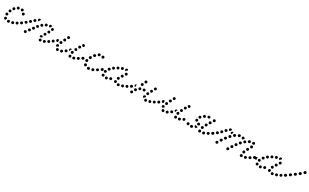

<svg xmlns="http://www.w3.org/2000/svg" viewBox="235 -1597 4739 2945"><g transform="rotate(30 2604.0 -124.5)"><path d="M109 18Q115 11 114 1Q114 -3 112 -7Q110 -11 107 -14Q103 -17 99 -19Q95 -20 90 -20Q81 -19 75 -12Q68 -5 69 4Q69 9 71 13Q73 17 77 20Q80 23 84 24Q88 26 93 25Q103 25 109 18ZM174 6Q177 3 179 -1Q181 -5 181 -10Q181 -14 180 -19Q177 -27 169 -31Q160 -36 151 -32Q147 -31 143 -28Q140 -25 138 -21Q136 -17 136 -12Q136 -8 137 -4Q140 5 148 9Q157 13 166 10Q170 9 174 6ZM35 6Q31 7 26 7Q22 6 18 4Q14 2 11 -2Q8 -6 7 -10Q6 -14 7 -19Q7 -23 9 -27Q12 -31 15 -34Q22 -40 32 -38Q41 -37 47 -30Q49 -27 50 -24Q51 -21 52 -18Q50 -15 49 -11Q47 -6 47 -2Q46 -1 45 0Q44 1 43 2Q40 5 35 6ZM238 -26Q241 -29 242 -34Q244 -38 243 -43Q242 -47 240 -51Q236 -59 227 -61Q218 -64 210 -59H209Q205 -57 203 -53Q200 -50 199 -45Q197 -41 198 -37Q199 -32 201 -28Q205 -20 214 -18Q223 -15 231 -20H232Q236 -22 238 -26ZM297 -65Q299 -69 300 -73Q301 -78 300 -82Q299 -86 296 -90Q291 -98 282 -99Q273 -101 265 -95Q261 -93 259 -89Q256 -85 255 -81Q255 -76 256 -72Q257 -67 259 -64Q265 -56 274 -55Q283 -53 291 -58V-59Q295 -61 297 -65ZM-2 -67Q-8 -74 -7 -83V-84Q-6 -88 -4 -92Q-2 -96 1 -99Q5 -102 9 -103Q14 -104 18 -104Q27 -103 33 -96Q39 -89 38 -79Q38 -74 36 -71Q33 -67 30 -64Q29 -63 28 -62Q27 -62 26 -61Q21 -61 16 -59Q15 -59 14 -59Q14 -59 14 -59Q14 -59 14 -59Q4 -60 -2 -67ZM12 -139Q16 -130 24 -126Q28 -125 33 -125Q37 -124 42 -126Q46 -128 49 -131Q52 -134 54 -138V-139Q58 -147 54 -156Q51 -165 42 -168Q38 -170 33 -170Q29 -170 25 -168Q21 -167 17 -163Q14 -160 13 -156H12Q9 -147 12 -139ZM46 -212Q45 -208 45 -203Q46 -199 48 -195Q50 -191 53 -188Q61 -182 70 -183Q79 -184 85 -192Q91 -199 90 -209Q89 -218 82 -224Q75 -230 65 -229Q56 -228 50 -220Q47 -217 46 -212ZM249 -224Q242 -230 232 -230Q231 -230 229 -230Q228 -229 226 -229Q225 -228 225 -227Q219 -219 212 -215Q211 -213 211 -211Q210 -209 210 -207Q211 -198 217 -191Q224 -184 233 -184Q242 -184 249 -191Q255 -198 255 -207Q255 -207 255 -208Q255 -217 249 -224ZM98 -248Q98 -252 100 -256Q102 -260 105 -264Q108 -267 112 -268L113 -269Q121 -272 130 -268Q139 -265 142 -256Q146 -248 142 -239Q138 -230 130 -227H129Q123 -224 116 -225Q110 -227 105 -232Q103 -234 102 -236Q101 -237 101 -238Q100 -238 100 -239Q98 -243 98 -248ZM177 -273Q185 -277 194 -275Q203 -273 208 -265Q212 -257 210 -248Q208 -239 200 -234Q192 -229 183 -231L182 -232Q178 -233 174 -235Q171 -238 169 -242Q168 -243 167 -245Q167 -246 166 -247Q166 -248 166 -248Q166 -252 166 -256Q166 -257 166 -257Q166 -258 166 -259Q169 -268 177 -273Z M416 16Q417 12 417 7Q416 3 414 -1Q412 -5 408 -8Q401 -14 392 -13Q382 -12 377 -4H376Q374 -1 372 4Q371 8 372 12Q372 17 374 21Q376 25 380 28Q383 30 388 32Q392 33 396 32Q401 32 405 30Q409 28 412 24Q414 20 416 16ZM676 20Q674 24 670 27Q667 29 662 30Q658 31 654 31H653Q644 29 639 22Q633 14 635 5Q635 1 638 -3Q640 -7 644 -10Q647 -12 651 -13Q656 -15 660 -14H661Q666 -13 671 -9Q676 -5 678 0Q679 4 680 8Q680 9 680 10Q679 11 679 12Q679 16 676 20ZM739 11Q742 8 744 4Q746 -1 746 -5Q745 -10 744 -14Q740 -22 731 -26Q723 -29 714 -26V-25Q710 -24 707 -21Q704 -17 702 -13Q700 -9 700 -5Q700 0 702 4Q706 13 714 16Q723 20 732 16Q736 14 739 11ZM801 -25Q804 -29 804 -33Q805 -38 805 -42Q804 -46 801 -50Q799 -54 795 -56Q791 -59 787 -60Q783 -61 778 -60Q774 -59 770 -57V-56Q762 -51 760 -42Q758 -33 763 -25Q769 -18 778 -16Q787 -14 795 -19Q799 -21 801 -25ZM459 -46Q458 -55 450 -61Q443 -67 434 -66Q424 -65 419 -57Q416 -54 415 -49Q413 -45 414 -41Q414 -36 417 -32Q419 -28 422 -26Q426 -23 430 -22Q435 -20 439 -21Q443 -21 447 -24Q451 -26 454 -29V-30Q460 -37 459 -46ZM623 -56H624Q628 -64 636 -67Q645 -70 654 -66Q662 -62 665 -54Q668 -45 664 -36Q664 -36 664 -36Q664 -36 664 -36Q664 -36 664 -36Q655 -37 647 -35Q638 -33 630 -28Q624 -33 622 -40Q620 -48 623 -56ZM857 -65Q859 -69 860 -73Q861 -78 860 -82Q859 -86 856 -90Q851 -98 842 -99Q833 -101 825 -95Q821 -93 819 -89Q816 -85 816 -81Q815 -76 816 -72Q817 -67 819 -64Q825 -56 834 -55Q843 -53 851 -58V-59Q855 -61 857 -65ZM298 -65Q300 -69 301 -73Q302 -78 301 -82Q300 -87 297 -90Q295 -94 291 -96Q287 -99 283 -100Q278 -100 274 -99Q270 -99 266 -96L265 -95Q258 -90 256 -81Q254 -72 260 -64Q262 -60 266 -58Q270 -56 274 -55Q278 -54 283 -55Q287 -56 291 -59H292Q295 -62 298 -65ZM500 -101Q499 -110 491 -116Q487 -118 483 -119Q479 -120 474 -120Q470 -119 466 -117Q462 -114 460 -111H459Q454 -103 455 -94Q457 -85 464 -79Q468 -77 472 -75Q477 -74 481 -75Q485 -76 489 -78Q493 -80 496 -84Q501 -92 500 -101ZM655 -100Q657 -91 665 -86Q669 -84 673 -83Q678 -83 682 -84Q686 -85 690 -88Q694 -90 696 -94Q701 -102 698 -111Q696 -120 688 -125Q684 -127 680 -128Q675 -129 671 -127Q666 -126 663 -124Q659 -121 657 -117Q652 -109 655 -100ZM356 -117Q357 -127 351 -134Q348 -137 344 -139Q340 -142 336 -142Q331 -142 327 -141Q323 -140 319 -137V-136Q311 -130 311 -121Q310 -112 316 -105Q322 -98 331 -97Q340 -96 347 -102H348Q355 -108 356 -117ZM540 -146Q541 -150 540 -154Q540 -159 538 -163Q536 -167 532 -170Q525 -175 516 -175Q507 -174 501 -166H500Q495 -159 495 -150Q496 -141 504 -135Q507 -132 511 -130Q516 -129 520 -130Q525 -130 528 -132Q532 -134 535 -138Q538 -141 540 -146ZM409 -164Q409 -173 403 -180Q397 -187 387 -187Q378 -188 371 -182L370 -181Q367 -178 365 -174Q363 -170 363 -166Q363 -161 364 -157Q366 -153 369 -149Q375 -142 384 -142Q393 -141 400 -147L401 -148Q408 -154 409 -164ZM688 -167Q688 -163 689 -158Q690 -154 693 -150Q696 -147 700 -145Q708 -140 717 -143Q726 -145 730 -153Q733 -157 733 -162Q734 -166 732 -171Q731 -175 728 -178Q726 -182 722 -184Q714 -189 705 -186Q696 -184 691 -176V-175Q689 -171 688 -167ZM588 -199Q589 -208 583 -215Q577 -222 567 -223Q558 -224 551 -218Q544 -212 543 -203Q542 -193 548 -186Q554 -179 563 -178Q573 -177 580 -183Q587 -189 588 -199ZM461 -209Q461 -218 455 -225Q449 -232 440 -233Q431 -234 424 -228L423 -227Q416 -221 415 -212Q414 -203 420 -195Q426 -188 436 -188Q445 -187 452 -193H453Q460 -199 461 -209ZM717 -228Q717 -237 725 -243Q732 -249 741 -248Q750 -248 756 -240Q762 -233 761 -224Q760 -214 753 -208Q746 -203 737 -203Q735 -204 734 -204Q732 -204 730 -205Q730 -205 729 -206Q722 -209 719 -215Q716 -221 717 -228ZM632 -217Q628 -215 623 -215Q619 -214 614 -216Q610 -218 607 -221Q604 -224 602 -228Q598 -236 601 -245Q605 -254 613 -258Q617 -259 622 -260Q626 -260 631 -258Q635 -257 638 -254Q641 -250 643 -246Q643 -246 644 -245Q644 -245 644 -244Q644 -243 645 -241Q646 -234 643 -227Q639 -220 632 -217ZM471 -249Q471 -254 472 -258Q474 -262 477 -265Q480 -269 484 -271H485Q489 -273 493 -273Q498 -273 502 -272Q506 -270 509 -267Q513 -265 515 -260Q512 -258 509 -256Q502 -250 499 -241Q496 -235 495 -228Q488 -227 482 -231Q476 -234 473 -241Q471 -245 471 -249ZM690 -232Q681 -231 673 -237Q666 -243 665 -252Q665 -262 671 -269Q677 -276 686 -277Q694 -277 701 -273Q708 -268 710 -260Q703 -255 699 -247Q696 -240 694 -233Q693 -232 692 -232Q691 -232 690 -232Z M971 22Q963 27 954 25L952 24Q948 23 945 21Q941 18 939 14Q936 10 936 6Q935 2 936 -3Q938 -12 946 -17Q954 -22 963 -19H964Q969 -18 972 -15Q976 -13 978 -9Q979 -8 979 -7Q980 -5 980 -4Q981 -1 981 2Q981 4 981 5Q981 7 981 8Q979 17 971 22ZM1174 17Q1165 16 1159 9Q1158 8 1157 6Q1155 3 1154 -2Q1153 -6 1154 -10Q1154 -15 1157 -19Q1159 -22 1163 -25Q1170 -30 1180 -29Q1189 -27 1194 -20Q1195 -19 1195 -18Q1196 -17 1196 -16Q1196 -13 1196 -9Q1196 -3 1198 2Q1196 5 1195 8Q1193 10 1191 12Q1183 18 1174 17ZM1043 6Q1046 3 1047 -2Q1049 -6 1049 -10Q1048 -15 1046 -19Q1042 -27 1033 -30Q1024 -33 1016 -29L1015 -28Q1011 -26 1008 -23Q1005 -20 1004 -15Q1002 -11 1003 -7Q1003 -2 1005 2Q1009 10 1018 13Q1027 16 1035 12L1036 11Q1040 9 1043 6ZM1258 6Q1261 3 1263 -1Q1264 -5 1264 -10Q1265 -14 1263 -18Q1259 -27 1251 -31Q1242 -34 1234 -31L1232 -30Q1228 -29 1225 -25Q1222 -22 1220 -18Q1218 -14 1218 -10Q1218 -5 1220 -1Q1224 8 1232 11Q1241 15 1249 11H1250Q1255 9 1258 6ZM1322 -26Q1325 -29 1326 -34Q1328 -38 1327 -42Q1327 -47 1325 -51Q1320 -59 1311 -62Q1302 -64 1294 -60L1293 -59Q1289 -57 1286 -54Q1284 -50 1282 -46Q1281 -42 1282 -37Q1282 -33 1284 -29Q1289 -21 1298 -18Q1306 -15 1315 -20H1316Q1320 -22 1322 -26ZM1104 -36Q1106 -40 1107 -44Q1107 -49 1106 -53Q1105 -57 1102 -61Q1099 -65 1095 -67Q1091 -69 1087 -69Q1083 -70 1078 -69Q1074 -68 1070 -65L1069 -64Q1066 -61 1064 -57Q1062 -53 1061 -49Q1061 -45 1062 -40Q1063 -36 1066 -32Q1071 -25 1081 -24Q1090 -23 1097 -29H1098Q1102 -32 1104 -36ZM908 -46Q907 -51 908 -55V-56Q909 -60 911 -64Q914 -68 917 -70Q921 -73 926 -74Q930 -75 934 -74Q939 -73 942 -71Q946 -68 949 -64Q951 -61 952 -56Q953 -52 952 -48V-46Q952 -45 951 -44Q951 -43 951 -42Q942 -41 934 -36Q929 -33 925 -29Q921 -30 917 -32Q914 -34 911 -38Q909 -42 908 -46ZM1163 -56Q1160 -59 1158 -63Q1156 -67 1155 -71Q1155 -75 1156 -80V-81Q1159 -90 1167 -94Q1176 -99 1185 -96Q1189 -95 1192 -92Q1196 -89 1198 -85Q1200 -81 1200 -77Q1201 -72 1200 -68L1199 -67Q1197 -61 1193 -56Q1188 -52 1182 -51Q1177 -52 1172 -51Q1172 -51 1172 -51Q1171 -52 1171 -52Q1167 -53 1163 -56ZM1383 -64Q1386 -68 1386 -73Q1387 -77 1386 -81Q1385 -86 1383 -89Q1377 -97 1368 -99Q1359 -100 1351 -95V-94Q1343 -89 1341 -80Q1340 -71 1345 -63Q1350 -55 1359 -54Q1369 -52 1376 -57L1377 -58Q1381 -61 1383 -64ZM857 -65Q859 -69 860 -74Q861 -78 860 -82Q859 -87 856 -90Q851 -98 842 -100Q833 -101 825 -96H824Q821 -93 818 -89Q816 -85 815 -81Q814 -77 815 -72Q816 -68 818 -64Q824 -57 833 -55Q842 -53 850 -58L851 -59Q854 -62 857 -65ZM1143 -102Q1146 -107 1151 -110Q1148 -113 1145 -114Q1141 -115 1137 -116Q1133 -116 1129 -114Q1124 -112 1121 -109H1120Q1114 -102 1113 -93Q1113 -83 1120 -77Q1122 -74 1126 -72Q1129 -70 1133 -70Q1132 -78 1135 -86V-87Q1137 -96 1143 -102ZM929 -117Q929 -113 931 -108Q933 -104 936 -101Q939 -98 943 -96Q947 -94 952 -94Q956 -94 960 -96Q964 -98 968 -101Q971 -104 972 -108L973 -109Q977 -118 973 -126Q970 -135 961 -139Q952 -142 944 -139Q935 -135 932 -127L931 -126Q929 -122 929 -117ZM908 -102 907 -101Q904 -99 899 -97Q895 -96 891 -96Q886 -97 882 -99Q878 -101 875 -105Q873 -108 871 -112Q870 -117 870 -121Q871 -126 873 -130Q875 -133 879 -136V-137Q886 -143 895 -142Q904 -141 910 -135V-134Q907 -127 907 -118Q907 -110 909 -103Q909 -103 908 -103Q908 -102 908 -102ZM1182 -130Q1185 -122 1194 -118Q1202 -114 1211 -117Q1220 -120 1224 -128V-130Q1228 -138 1225 -147Q1222 -155 1213 -159Q1209 -161 1205 -162Q1200 -162 1196 -160Q1192 -159 1189 -156Q1185 -153 1183 -149V-148Q1179 -139 1182 -130ZM960 -173Q963 -164 971 -160Q980 -156 989 -158Q997 -161 1002 -169V-170Q1007 -179 1004 -188Q1001 -197 993 -201Q984 -205 976 -202Q967 -199 962 -191V-190Q957 -182 960 -173ZM1214 -204Q1213 -199 1214 -195Q1215 -191 1217 -187Q1220 -183 1224 -181Q1231 -176 1240 -178Q1250 -180 1255 -188V-189Q1258 -192 1258 -197Q1259 -201 1258 -206Q1257 -210 1255 -214Q1252 -217 1249 -220Q1241 -225 1232 -223Q1222 -221 1217 -213V-212Q1214 -208 1214 -204ZM994 -235Q996 -226 1004 -222Q1012 -217 1021 -219Q1030 -222 1035 -230V-231Q1040 -239 1038 -248Q1035 -257 1027 -261Q1023 -264 1019 -264Q1015 -265 1010 -264Q1006 -263 1002 -260Q999 -257 997 -253L996 -252Q991 -244 994 -235ZM1255 -263 1256 -264Q1261 -271 1271 -273Q1280 -274 1287 -269Q1291 -266 1293 -262Q1296 -259 1296 -254Q1297 -250 1296 -245Q1295 -241 1293 -237L1292 -236Q1289 -232 1283 -229Q1278 -227 1273 -227Q1268 -234 1261 -239Q1257 -241 1252 -243Q1251 -248 1251 -253Q1252 -258 1255 -263Z M1531 31Q1538 25 1539 16Q1539 11 1538 7Q1536 3 1533 0Q1530 -4 1526 -6Q1522 -8 1518 -8Q1517 -8 1516 -8Q1512 -8 1507 -7Q1503 -5 1500 -3Q1496 0 1494 4Q1492 8 1492 13Q1491 22 1497 29Q1503 36 1512 37Q1514 37 1515 37Q1524 38 1531 31ZM1606 6Q1610 -3 1606 -11Q1604 -15 1601 -18Q1598 -21 1593 -23Q1589 -25 1585 -24Q1580 -24 1576 -23L1574 -22Q1566 -18 1562 -9Q1559 -1 1563 8Q1565 12 1568 15Q1571 18 1575 20Q1579 21 1584 21Q1588 21 1593 19H1594Q1603 15 1606 6ZM1451 14Q1460 13 1467 6Q1470 3 1471 -1Q1473 -6 1472 -10Q1472 -15 1470 -19Q1468 -23 1465 -26Q1465 -26 1464 -26Q1461 -30 1457 -31Q1453 -33 1448 -33Q1444 -33 1439 -31Q1435 -29 1432 -26Q1429 -23 1427 -19Q1426 -15 1426 -10Q1426 -6 1428 -1Q1429 3 1433 6Q1434 7 1435 8Q1442 14 1451 14ZM1666 -23Q1669 -26 1670 -31Q1671 -35 1670 -40Q1670 -44 1667 -48Q1665 -52 1661 -54Q1658 -57 1654 -58Q1649 -59 1645 -58Q1640 -58 1636 -55L1635 -54Q1631 -52 1628 -48Q1626 -45 1625 -40Q1624 -36 1624 -31Q1625 -27 1627 -23Q1632 -15 1641 -13Q1650 -11 1658 -16L1660 -17Q1664 -19 1666 -23ZM1730 -72Q1732 -81 1726 -88Q1721 -96 1712 -98Q1703 -99 1695 -94L1693 -93Q1686 -88 1684 -78Q1683 -69 1688 -62Q1693 -54 1702 -52Q1712 -51 1719 -56L1721 -57Q1729 -63 1730 -72ZM1423 -56Q1419 -58 1416 -62Q1413 -65 1412 -70Q1411 -74 1411 -78V-80Q1413 -90 1420 -96Q1427 -101 1436 -100Q1446 -99 1451 -92Q1457 -84 1456 -75V-73Q1455 -67 1451 -62Q1448 -57 1442 -55Q1438 -54 1435 -53Q1434 -53 1433 -53Q1432 -53 1431 -53Q1427 -54 1423 -56ZM1384 -65Q1387 -69 1388 -74Q1389 -78 1388 -82Q1387 -87 1385 -90Q1379 -98 1370 -100Q1361 -102 1353 -97L1352 -96Q1348 -93 1345 -90Q1343 -86 1342 -82Q1341 -77 1342 -73Q1343 -68 1345 -65Q1350 -57 1359 -55Q1369 -53 1376 -58L1378 -59Q1382 -62 1384 -65ZM1435 -146Q1435 -142 1436 -137Q1437 -133 1439 -129Q1442 -126 1446 -123Q1450 -121 1454 -120Q1458 -120 1463 -121Q1467 -122 1471 -124Q1474 -127 1477 -131L1478 -133Q1480 -137 1481 -141Q1481 -145 1480 -150Q1479 -154 1477 -158Q1474 -161 1470 -164Q1462 -168 1453 -166Q1444 -164 1439 -156L1438 -154Q1436 -151 1435 -146ZM1476 -199Q1477 -190 1484 -184Q1491 -178 1501 -179Q1510 -179 1516 -186L1517 -188Q1523 -195 1523 -204Q1522 -214 1515 -220Q1511 -223 1507 -224Q1503 -225 1498 -225Q1494 -225 1490 -223Q1486 -221 1483 -217L1482 -216Q1476 -209 1476 -199ZM1600 -241Q1600 -241 1600 -241Q1601 -237 1604 -233Q1606 -230 1610 -227Q1611 -227 1611 -227Q1619 -221 1628 -223Q1637 -225 1642 -233Q1647 -241 1645 -250Q1643 -259 1636 -264Q1634 -265 1633 -266Q1625 -271 1616 -268Q1607 -266 1602 -258Q1602 -257 1601 -255Q1600 -254 1600 -252Q1600 -252 1600 -251Q1600 -246 1600 -242Q1600 -242 1600 -241ZM1536 -262Q1533 -258 1532 -254Q1530 -250 1531 -245Q1531 -241 1533 -237Q1537 -229 1546 -226Q1555 -223 1563 -227Q1564 -227 1565 -228Q1573 -232 1576 -240Q1579 -249 1575 -258Q1573 -262 1570 -265Q1567 -268 1563 -269Q1558 -271 1554 -270Q1549 -270 1545 -268Q1544 -268 1543 -267Q1539 -265 1536 -262Z M1839 24Q1843 22 1846 18Q1848 14 1849 10Q1850 6 1849 1Q1848 -8 1840 -13Q1832 -19 1823 -17Q1818 -16 1814 -14Q1811 -11 1808 -8Q1806 -4 1805 1Q1804 5 1804 9Q1805 14 1808 17Q1810 21 1814 24Q1817 26 1822 27Q1826 28 1831 27Q1836 27 1839 24ZM2048 24Q2052 22 2055 18Q2057 15 2059 10Q2060 6 2060 2Q2059 -8 2051 -14Q2044 -19 2035 -18H2034Q2030 -18 2026 -16Q2022 -14 2019 -10Q2016 -7 2015 -2Q2014 2 2014 6Q2015 16 2022 21Q2030 27 2039 26Q2044 26 2048 24ZM1768 14Q1764 15 1759 15Q1755 14 1751 12Q1747 9 1745 6Q1744 5 1744 5Q1739 -3 1741 -12Q1742 -21 1750 -27Q1754 -29 1758 -30Q1762 -31 1767 -30Q1771 -29 1775 -27Q1779 -24 1781 -21Q1781 -21 1781 -21Q1783 -19 1784 -16Q1785 -14 1785 -12Q1783 -8 1782 -4Q1782 1 1782 5Q1780 7 1779 8Q1778 10 1776 11Q1772 13 1768 14ZM2124 -4Q2128 -12 2124 -21Q2121 -30 2113 -34Q2104 -38 2096 -34H2095Q2086 -31 2082 -22Q2079 -14 2082 -5Q2083 -1 2086 2Q2089 6 2094 7Q2098 9 2102 9Q2107 10 2111 8Q2120 5 2124 -4ZM1969 5Q1960 2 1956 -6Q1956 -7 1955 -7Q1951 -16 1954 -24Q1957 -33 1966 -37Q1970 -39 1974 -40Q1978 -40 1983 -39Q1987 -37 1990 -34Q1994 -31 1996 -27Q1996 -27 1996 -27Q1997 -25 1997 -23Q1998 -21 1998 -19Q1995 -14 1993 -8Q1992 -5 1992 -1Q1991 0 1989 1Q1988 2 1986 3Q1978 8 1969 5ZM1909 -6Q1911 -10 1912 -14Q1913 -19 1913 -23Q1912 -27 1910 -31Q1905 -39 1896 -42Q1887 -44 1879 -39Q1875 -37 1872 -33Q1869 -30 1868 -25Q1867 -21 1868 -17Q1868 -12 1871 -8Q1875 0 1884 2Q1893 4 1902 0V-1Q1906 -3 1909 -6ZM2183 -27Q2186 -30 2187 -35Q2189 -39 2188 -43Q2188 -48 2186 -52Q2182 -60 2173 -63Q2164 -66 2155 -61Q2147 -57 2144 -48Q2141 -39 2145 -31Q2150 -22 2159 -20Q2168 -17 2176 -21Q2180 -23 2183 -27ZM1748 -57Q1745 -60 1743 -64Q1741 -68 1740 -72Q1740 -77 1741 -81V-82Q1743 -86 1746 -89Q1749 -93 1753 -95Q1757 -97 1761 -97Q1766 -97 1770 -96Q1779 -93 1783 -85Q1787 -76 1784 -68V-67Q1782 -62 1778 -58Q1774 -54 1769 -53Q1763 -53 1756 -53Q1756 -53 1756 -53Q1756 -53 1756 -53Q1751 -54 1748 -57ZM2247 -73Q2248 -82 2243 -90Q2241 -93 2237 -96Q2233 -98 2229 -99Q2224 -100 2220 -99Q2215 -98 2212 -95H2211Q2204 -90 2202 -80Q2200 -71 2206 -64Q2208 -60 2212 -57Q2216 -55 2220 -54Q2225 -53 2229 -54Q2233 -55 2237 -58Q2245 -64 2247 -73ZM1723 -96Q1721 -97 1719 -98Q1717 -99 1714 -99Q1710 -100 1706 -99Q1701 -98 1698 -96L1697 -95Q1693 -93 1691 -89Q1689 -85 1688 -81Q1687 -77 1688 -72Q1689 -68 1692 -64Q1694 -60 1698 -58Q1702 -56 1706 -55Q1710 -54 1714 -55Q1718 -55 1721 -57Q1718 -64 1718 -72Q1717 -80 1720 -88V-89Q1721 -92 1723 -96ZM1966 -84Q1966 -88 1968 -92L1969 -93Q1973 -101 1982 -104Q1991 -107 1999 -102Q2003 -100 2006 -97Q2009 -93 2010 -89Q2011 -85 2011 -80Q2011 -76 2009 -72L2008 -71Q2006 -67 2001 -63Q1997 -60 1991 -59Q1990 -60 1990 -60Q1984 -62 1977 -62Q1974 -64 1971 -68Q1968 -71 1967 -75Q1966 -79 1966 -84ZM1774 -131Q1775 -122 1782 -116Q1789 -110 1799 -111Q1808 -112 1814 -119Q1820 -126 1820 -136Q1819 -145 1812 -151Q1804 -157 1795 -156Q1786 -155 1780 -148Q1774 -140 1774 -131ZM2002 -136Q2004 -127 2011 -122Q2019 -117 2028 -118Q2038 -120 2043 -128V-129Q2048 -136 2046 -145Q2044 -155 2037 -160Q2033 -162 2028 -163Q2024 -164 2020 -163Q2015 -162 2012 -160Q2008 -157 2005 -153Q2000 -145 2002 -136ZM1824 -183Q1823 -174 1829 -166Q1834 -159 1844 -158Q1853 -156 1860 -162H1861Q1868 -168 1869 -177Q1871 -186 1865 -194Q1859 -201 1850 -203Q1841 -204 1834 -198H1833Q1826 -192 1824 -183ZM2040 -202Q2039 -197 2040 -193Q2041 -189 2043 -185Q2046 -181 2050 -179Q2057 -174 2066 -176Q2076 -178 2081 -186Q2083 -190 2084 -194Q2085 -199 2084 -203Q2083 -207 2080 -211Q2078 -215 2074 -217Q2066 -222 2057 -220Q2048 -218 2043 -210Q2040 -206 2040 -202ZM1883 -223Q1880 -214 1885 -206Q1889 -198 1898 -195Q1907 -192 1915 -197H1916Q1924 -201 1927 -210Q1929 -219 1925 -228Q1921 -236 1912 -238Q1903 -241 1894 -237Q1886 -232 1883 -223ZM1947 -254Q1943 -246 1946 -237Q1949 -228 1957 -224Q1966 -220 1975 -223Q1979 -224 1983 -227Q1986 -230 1988 -234Q1990 -238 1990 -243Q1991 -247 1989 -251Q1986 -260 1978 -264Q1970 -269 1961 -266L1960 -265Q1951 -262 1947 -254ZM2020 -273Q2027 -279 2036 -278Q2044 -278 2050 -273Q2055 -268 2057 -260Q2052 -258 2048 -255Q2041 -250 2037 -242H2036Q2034 -238 2032 -233Q2023 -234 2017 -241Q2011 -248 2012 -257Q2013 -267 2020 -273Z M2536 15Q2542 8 2542 -2Q2541 -6 2539 -10Q2537 -14 2534 -17Q2531 -20 2526 -22Q2522 -23 2518 -23H2517Q2508 -22 2502 -15Q2496 -8 2496 1Q2496 6 2498 10Q2500 14 2504 17Q2507 20 2511 21Q2516 22 2520 22H2521Q2530 22 2536 15ZM2292 -2Q2293 -7 2291 -11Q2290 -15 2287 -18Q2284 -22 2280 -24Q2276 -26 2271 -26Q2267 -26 2263 -25Q2259 -23 2255 -21Q2252 -18 2250 -14V-13Q2245 -5 2248 4Q2251 13 2260 17Q2264 19 2268 19Q2273 20 2277 18Q2281 17 2285 14Q2288 11 2290 7V6Q2292 2 2292 -2ZM2606 -6Q2610 -15 2607 -23Q2606 -28 2603 -31Q2600 -34 2596 -36Q2592 -38 2587 -38Q2583 -39 2578 -37Q2569 -34 2565 -25Q2561 -17 2564 -8Q2566 -4 2569 -1Q2572 3 2576 5Q2580 6 2584 7Q2589 7 2593 5Q2602 2 2606 -6ZM2466 -19Q2462 -21 2459 -24Q2457 -28 2455 -32Q2454 -36 2454 -41Q2455 -50 2462 -56Q2469 -62 2479 -62Q2483 -61 2487 -59Q2491 -57 2494 -54Q2496 -51 2498 -48Q2499 -44 2499 -41Q2491 -37 2485 -30Q2479 -24 2476 -16Q2476 -16 2476 -16Q2475 -16 2475 -16Q2470 -17 2466 -19ZM2670 -36Q2673 -45 2669 -53Q2667 -57 2664 -60Q2661 -63 2656 -64Q2652 -66 2648 -65Q2643 -65 2639 -63Q2630 -59 2627 -50Q2624 -41 2628 -33Q2630 -29 2634 -26Q2637 -23 2641 -21Q2646 -20 2650 -20Q2655 -21 2659 -23Q2667 -27 2670 -36ZM2327 -66Q2325 -76 2318 -81Q2310 -87 2301 -85Q2292 -84 2286 -77V-76Q2280 -69 2282 -59Q2283 -50 2291 -45Q2294 -42 2298 -41Q2303 -40 2307 -40Q2312 -41 2316 -43Q2319 -46 2322 -49V-50Q2328 -57 2327 -66ZM2731 -73Q2733 -82 2727 -90Q2725 -94 2721 -96Q2717 -98 2713 -99Q2708 -100 2704 -99Q2700 -98 2696 -95H2695Q2688 -90 2686 -80Q2685 -71 2690 -64Q2693 -60 2696 -58Q2700 -55 2705 -54Q2709 -54 2713 -55Q2718 -56 2721 -58L2722 -59Q2729 -64 2731 -73ZM2244 -65Q2247 -69 2248 -73Q2248 -78 2248 -82Q2247 -87 2244 -90Q2239 -98 2229 -100Q2220 -101 2213 -96L2212 -95Q2205 -90 2203 -81Q2201 -72 2207 -64Q2212 -57 2221 -55Q2230 -53 2238 -59Q2242 -61 2244 -65ZM2476 -96Q2480 -87 2488 -83Q2497 -79 2505 -83Q2514 -86 2518 -94V-95Q2522 -104 2519 -112Q2515 -121 2507 -125Q2498 -129 2490 -125Q2481 -122 2477 -114V-113Q2473 -105 2476 -96ZM2366 -89H2365Q2357 -84 2348 -87Q2339 -89 2335 -98Q2333 -102 2332 -106Q2332 -110 2333 -115Q2334 -119 2337 -123Q2340 -126 2344 -128Q2352 -133 2361 -130Q2370 -128 2375 -120Q2375 -119 2376 -118Q2376 -117 2376 -116Q2377 -114 2377 -113Q2378 -106 2375 -99Q2372 -93 2366 -89ZM2272 -97Q2269 -98 2267 -100Q2265 -101 2263 -104Q2257 -111 2258 -120Q2259 -129 2266 -135L2267 -136Q2270 -139 2275 -140Q2280 -141 2284 -140Q2280 -132 2280 -124Q2279 -114 2282 -106Q2283 -104 2283 -103Q2282 -102 2281 -102Q2281 -102 2281 -101Q2276 -100 2272 -97ZM2421 -102Q2430 -103 2437 -109Q2444 -116 2444 -125Q2444 -134 2437 -141Q2430 -147 2421 -147H2420Q2416 -147 2412 -146Q2408 -144 2404 -141Q2401 -138 2400 -134Q2398 -129 2398 -125Q2398 -116 2405 -109Q2411 -102 2420 -102ZM2506 -168Q2506 -163 2507 -159Q2508 -154 2511 -151Q2514 -147 2518 -145Q2526 -141 2535 -143Q2544 -146 2548 -154L2549 -155Q2551 -159 2551 -163Q2552 -168 2550 -172Q2549 -176 2546 -180Q2544 -183 2540 -185Q2532 -190 2523 -187Q2514 -185 2509 -176Q2507 -172 2506 -168ZM2331 -184Q2331 -180 2333 -175Q2334 -171 2337 -168Q2340 -165 2344 -163Q2353 -159 2362 -162Q2370 -165 2374 -174H2375Q2379 -183 2375 -191Q2372 -200 2364 -204Q2355 -208 2347 -205Q2338 -202 2334 -193Q2332 -189 2331 -184ZM2541 -219Q2543 -210 2551 -205Q2559 -201 2568 -203Q2577 -206 2582 -214V-215Q2587 -223 2584 -232Q2582 -241 2574 -245Q2565 -250 2556 -247Q2548 -245 2543 -236Q2538 -228 2541 -219ZM2362 -238Q2365 -229 2374 -225Q2382 -221 2391 -224Q2400 -227 2403 -236H2404Q2408 -245 2405 -254Q2401 -262 2393 -266Q2384 -270 2376 -267Q2367 -264 2363 -256V-255Q2359 -247 2362 -238Z M2842 22Q2834 27 2825 25L2823 24Q2819 23 2816 21Q2812 18 2810 14Q2807 10 2807 6Q2806 2 2807 -3Q2809 -12 2817 -17Q2825 -22 2834 -19H2835Q2840 -18 2843 -15Q2847 -13 2849 -9Q2850 -8 2850 -7Q2851 -5 2851 -4Q2852 -1 2852 2Q2852 4 2852 5Q2852 7 2852 8Q2850 17 2842 22ZM3045 17Q3036 16 3030 9Q3029 8 3028 6Q3026 3 3025 -2Q3024 -6 3025 -10Q3025 -15 3028 -19Q3030 -22 3034 -25Q3041 -30 3051 -29Q3060 -27 3065 -20Q3066 -19 3066 -18Q3067 -17 3067 -16Q3067 -13 3067 -9Q3067 -3 3069 2Q3067 5 3066 8Q3064 10 3062 12Q3054 18 3045 17ZM2914 6Q2917 3 2918 -2Q2920 -6 2920 -10Q2919 -15 2917 -19Q2913 -27 2904 -30Q2895 -33 2887 -29L2886 -28Q2882 -26 2879 -23Q2876 -20 2875 -15Q2873 -11 2874 -7Q2874 -2 2876 2Q2880 10 2889 13Q2898 16 2906 12L2907 11Q2911 9 2914 6ZM3129 6Q3132 3 3134 -1Q3135 -5 3135 -10Q3136 -14 3134 -18Q3130 -27 3122 -31Q3113 -34 3105 -31L3103 -30Q3099 -29 3096 -25Q3093 -22 3091 -18Q3089 -14 3089 -10Q3089 -5 3091 -1Q3095 8 3103 11Q3112 15 3120 11H3121Q3126 9 3129 6ZM3193 -26Q3196 -29 3197 -34Q3199 -38 3198 -42Q3198 -47 3196 -51Q3191 -59 3182 -62Q3173 -64 3165 -60L3164 -59Q3160 -57 3157 -54Q3155 -50 3153 -46Q3152 -42 3153 -37Q3153 -33 3155 -29Q3160 -21 3169 -18Q3177 -15 3186 -20H3187Q3191 -22 3193 -26ZM2975 -36Q2977 -40 2978 -44Q2978 -49 2977 -53Q2976 -57 2973 -61Q2970 -65 2966 -67Q2962 -69 2958 -69Q2954 -70 2949 -69Q2945 -68 2941 -65L2940 -64Q2937 -61 2935 -57Q2933 -53 2932 -49Q2932 -45 2933 -40Q2934 -36 2937 -32Q2942 -25 2952 -24Q2961 -23 2968 -29H2969Q2973 -32 2975 -36ZM2779 -46Q2778 -51 2779 -55V-56Q2780 -60 2782 -64Q2785 -68 2788 -70Q2792 -73 2797 -74Q2801 -75 2805 -74Q2810 -73 2813 -71Q2817 -68 2820 -64Q2822 -61 2823 -56Q2824 -52 2823 -48V-46Q2823 -45 2822 -44Q2822 -43 2822 -42Q2813 -41 2805 -36Q2800 -33 2796 -29Q2792 -30 2788 -32Q2785 -34 2782 -38Q2780 -42 2779 -46ZM3034 -56Q3031 -59 3029 -63Q3027 -67 3026 -71Q3026 -75 3027 -80V-81Q3030 -90 3038 -94Q3047 -99 3056 -96Q3060 -95 3063 -92Q3067 -89 3069 -85Q3071 -81 3071 -77Q3072 -72 3071 -68L3070 -67Q3068 -61 3064 -56Q3059 -52 3053 -51Q3048 -52 3043 -51Q3043 -51 3043 -51Q3042 -52 3042 -52Q3038 -53 3034 -56ZM3254 -64Q3257 -68 3257 -73Q3258 -77 3257 -81Q3256 -86 3254 -89Q3248 -97 3239 -99Q3230 -100 3222 -95V-94Q3214 -89 3212 -80Q3211 -71 3216 -63Q3221 -55 3230 -54Q3240 -52 3247 -57L3248 -58Q3252 -61 3254 -64ZM2728 -65Q2730 -69 2731 -74Q2732 -78 2731 -82Q2730 -87 2727 -90Q2722 -98 2713 -100Q2704 -101 2696 -96H2695Q2692 -93 2689 -89Q2687 -85 2686 -81Q2685 -77 2686 -72Q2687 -68 2689 -64Q2695 -57 2704 -55Q2713 -53 2721 -58L2722 -59Q2725 -62 2728 -65ZM3014 -102Q3017 -107 3022 -110Q3019 -113 3016 -114Q3012 -115 3008 -116Q3004 -116 3000 -114Q2995 -112 2992 -109H2991Q2985 -102 2984 -93Q2984 -83 2991 -77Q2993 -74 2997 -72Q3000 -70 3004 -70Q3003 -78 3006 -86V-87Q3008 -96 3014 -102ZM2800 -117Q2800 -113 2802 -108Q2804 -104 2807 -101Q2810 -98 2814 -96Q2818 -94 2823 -94Q2827 -94 2831 -96Q2835 -98 2839 -101Q2842 -104 2843 -108L2844 -109Q2848 -118 2844 -126Q2841 -135 2832 -139Q2823 -142 2815 -139Q2806 -135 2803 -127L2802 -126Q2800 -122 2800 -117ZM2779 -102 2778 -101Q2775 -99 2770 -97Q2766 -96 2762 -96Q2757 -97 2753 -99Q2749 -101 2746 -105Q2744 -108 2742 -112Q2741 -117 2741 -121Q2742 -126 2744 -130Q2746 -133 2750 -136V-137Q2757 -143 2766 -142Q2775 -141 2781 -135V-134Q2778 -127 2778 -118Q2778 -110 2780 -103Q2780 -103 2779 -103Q2779 -102 2779 -102ZM3053 -130Q3056 -122 3065 -118Q3073 -114 3082 -117Q3091 -120 3095 -128V-130Q3099 -138 3096 -147Q3093 -155 3084 -159Q3080 -161 3076 -162Q3071 -162 3067 -160Q3063 -159 3060 -156Q3056 -153 3054 -149V-148Q3050 -139 3053 -130ZM2831 -173Q2834 -164 2842 -160Q2851 -156 2860 -158Q2868 -161 2873 -169V-170Q2878 -179 2875 -188Q2872 -197 2864 -201Q2855 -205 2847 -202Q2838 -199 2833 -191V-190Q2828 -182 2831 -173ZM3085 -204Q3084 -199 3085 -195Q3086 -191 3088 -187Q3091 -183 3095 -181Q3102 -176 3111 -178Q3121 -180 3126 -188V-189Q3129 -192 3129 -197Q3130 -201 3129 -206Q3128 -210 3126 -214Q3123 -217 3120 -220Q3112 -225 3103 -223Q3093 -221 3088 -213V-212Q3085 -208 3085 -204ZM2865 -235Q2867 -226 2875 -222Q2883 -217 2892 -219Q2901 -222 2906 -230V-231Q2911 -239 2909 -248Q2906 -257 2898 -261Q2894 -264 2890 -264Q2886 -265 2881 -264Q2877 -263 2873 -260Q2870 -257 2868 -253L2867 -252Q2862 -244 2865 -235ZM3126 -263 3127 -264Q3132 -271 3142 -273Q3151 -274 3158 -269Q3162 -266 3164 -262Q3167 -259 3167 -254Q3168 -250 3167 -245Q3166 -241 3164 -237L3163 -236Q3160 -232 3154 -229Q3149 -227 3144 -227Q3139 -234 3132 -239Q3128 -241 3123 -243Q3122 -248 3122 -253Q3123 -258 3126 -263Z M3351 4Q3355 -4 3352 -13Q3350 -17 3347 -20Q3344 -24 3340 -26Q3336 -28 3332 -28Q3327 -28 3323 -27L3322 -26Q3313 -23 3309 -15Q3305 -7 3308 2Q3309 6 3312 10Q3315 13 3319 15Q3323 17 3328 17Q3332 18 3336 16H3338Q3346 13 3351 4ZM3473 17Q3464 17 3457 10Q3456 9 3455 8Q3452 4 3451 0Q3450 -4 3450 -9Q3451 -13 3453 -17Q3455 -21 3458 -24Q3466 -30 3475 -29Q3484 -28 3490 -21Q3492 -19 3493 -17Q3494 -15 3495 -12Q3495 -12 3495 -12Q3495 -7 3496 -1Q3495 2 3493 5Q3492 8 3489 11Q3482 17 3473 17ZM3561 -1Q3565 -9 3562 -18Q3561 -22 3558 -25Q3555 -29 3551 -31Q3547 -33 3542 -33Q3538 -33 3534 -32L3532 -31Q3524 -28 3520 -20Q3516 -11 3519 -3Q3520 2 3523 5Q3526 8 3530 10Q3534 12 3539 13Q3543 13 3547 11H3549Q3557 8 3561 -1ZM3274 6Q3270 8 3266 9Q3262 9 3257 8Q3253 6 3250 4Q3249 3 3248 2Q3241 -4 3240 -13Q3240 -22 3246 -29Q3252 -36 3261 -37Q3271 -38 3278 -32Q3278 -31 3278 -31Q3281 -28 3283 -25Q3285 -22 3286 -18Q3284 -13 3284 -7Q3284 -5 3284 -3Q3283 -2 3283 -1Q3282 0 3281 1Q3278 4 3274 6ZM3411 -27Q3413 -31 3414 -35Q3414 -38 3414 -40Q3414 -43 3413 -46Q3409 -45 3405 -45H3403Q3395 -46 3387 -49Q3381 -52 3376 -56Q3370 -50 3368 -41Q3367 -33 3372 -25Q3378 -18 3387 -16Q3396 -14 3404 -20L3405 -21Q3408 -23 3411 -27ZM3622 -26Q3625 -29 3626 -34Q3628 -38 3627 -42Q3627 -47 3625 -51Q3620 -59 3611 -62Q3602 -64 3594 -60L3593 -59Q3589 -57 3586 -53Q3583 -50 3582 -45Q3581 -41 3581 -37Q3582 -32 3584 -28Q3588 -20 3597 -18Q3606 -15 3614 -20H3616Q3620 -22 3622 -26ZM3465 -56Q3462 -60 3461 -64Q3459 -68 3459 -72Q3459 -77 3461 -81V-82Q3465 -91 3473 -94Q3482 -98 3491 -94Q3495 -93 3498 -89Q3501 -86 3503 -82Q3504 -78 3504 -73Q3504 -69 3503 -65L3502 -64Q3500 -58 3495 -54Q3490 -51 3484 -50Q3481 -51 3477 -51Q3475 -51 3473 -51Q3473 -51 3473 -52Q3473 -52 3473 -52Q3469 -53 3465 -56ZM3687 -70Q3689 -80 3684 -88Q3682 -91 3679 -94Q3675 -97 3671 -98Q3666 -99 3662 -98Q3657 -98 3654 -95L3652 -94Q3644 -90 3642 -81Q3640 -72 3645 -64Q3647 -60 3651 -57Q3654 -54 3659 -53Q3663 -52 3667 -53Q3672 -54 3676 -56L3677 -57Q3685 -61 3687 -70ZM3219 -59Q3213 -66 3213 -75Q3212 -76 3212 -77Q3212 -86 3219 -93Q3226 -99 3235 -99Q3244 -99 3251 -93Q3257 -86 3257 -77Q3257 -77 3258 -76Q3258 -70 3255 -65Q3252 -60 3247 -57Q3245 -56 3242 -55Q3242 -54 3241 -54Q3240 -54 3238 -53Q3237 -53 3236 -53Q3226 -53 3219 -59ZM3414 -69Q3419 -70 3422 -73Q3425 -76 3427 -80Q3429 -85 3429 -89Q3430 -98 3423 -105Q3417 -112 3408 -113H3406Q3402 -113 3398 -111Q3394 -110 3390 -107Q3387 -104 3385 -100Q3383 -96 3383 -91Q3382 -82 3389 -75Q3395 -68 3404 -68H3406Q3410 -67 3414 -69ZM3350 -104Q3346 -105 3342 -107Q3338 -109 3335 -112Q3332 -116 3331 -120Q3330 -121 3330 -122Q3329 -126 3329 -131Q3330 -135 3332 -139Q3334 -143 3338 -146Q3341 -149 3346 -150Q3355 -152 3363 -148Q3371 -143 3373 -134Q3374 -134 3374 -134Q3374 -131 3375 -128Q3375 -125 3374 -123Q3368 -117 3364 -109Q3364 -108 3364 -108Q3363 -107 3361 -106Q3360 -106 3359 -105Q3355 -104 3350 -104ZM3491 -129Q3494 -120 3502 -116Q3506 -113 3510 -113Q3515 -112 3519 -113Q3523 -115 3527 -117Q3530 -120 3532 -124L3533 -125Q3538 -133 3535 -142Q3533 -151 3525 -156Q3516 -160 3508 -158Q3499 -155 3494 -147L3493 -146Q3489 -138 3491 -129ZM3348 -189Q3347 -199 3353 -206L3354 -207Q3360 -214 3369 -215Q3378 -216 3386 -210Q3393 -204 3394 -195Q3395 -186 3389 -179L3388 -178Q3385 -174 3380 -171Q3375 -169 3370 -169Q3365 -172 3358 -173Q3358 -173 3357 -173Q3357 -174 3356 -174Q3349 -180 3348 -189ZM3527 -190Q3529 -181 3537 -176Q3541 -174 3545 -173Q3550 -172 3554 -173Q3558 -174 3562 -177Q3566 -179 3568 -183L3569 -184Q3574 -192 3572 -201Q3570 -210 3562 -215Q3558 -218 3554 -219Q3549 -219 3545 -218Q3541 -217 3537 -215Q3533 -212 3531 -209L3530 -207Q3525 -200 3527 -190ZM3406 -250Q3404 -247 3402 -242Q3401 -238 3402 -234Q3402 -229 3405 -225Q3409 -217 3418 -215Q3427 -212 3435 -217L3437 -218Q3445 -222 3447 -231Q3450 -240 3445 -248Q3440 -257 3431 -259Q3422 -261 3414 -257L3413 -256Q3409 -254 3406 -250ZM3566 -250Q3568 -241 3575 -235Q3579 -233 3583 -232Q3588 -231 3592 -232Q3596 -232 3600 -235Q3604 -237 3607 -241V-242Q3613 -250 3611 -259Q3609 -268 3602 -273Q3594 -279 3585 -277Q3576 -275 3570 -268V-267Q3564 -259 3566 -250ZM3471 -274Q3466 -267 3467 -257Q3468 -253 3471 -249Q3473 -246 3477 -243Q3481 -241 3485 -240Q3489 -239 3494 -240H3495Q3504 -242 3510 -250Q3515 -257 3513 -267Q3512 -271 3509 -275Q3507 -278 3503 -281Q3500 -283 3495 -284Q3491 -285 3486 -284H3485Q3476 -282 3471 -274Z M4005 8Q4003 -1 3995 -6Q3991 -8 3987 -9Q3982 -10 3978 -9Q3974 -8 3970 -5Q3966 -2 3964 2L3963 3Q3959 11 3961 20Q3963 29 3971 34Q3975 36 3979 37Q3984 37 3988 36Q3992 35 3996 33Q4000 30 4002 26L4003 25Q4008 17 4005 8ZM3812 15Q3812 10 3812 6Q3811 1 3808 -2Q3806 -6 3802 -9Q3795 -14 3785 -12Q3776 -11 3771 -3L3770 -1Q3767 3 3766 7Q3765 12 3766 16Q3767 20 3769 24Q3772 28 3775 30Q3783 36 3792 34Q3801 32 3806 25L3808 23Q3811 19 3812 15ZM4217 24Q4208 25 4201 19Q4199 18 4198 16Q4191 10 4191 0Q4192 -9 4198 -16Q4202 -19 4206 -20Q4210 -22 4214 -22Q4219 -22 4223 -20Q4227 -18 4230 -15Q4233 -13 4234 -10Q4236 -7 4237 -3Q4237 -1 4238 1Q4238 5 4236 9Q4235 13 4233 16Q4227 23 4217 24ZM4299 9Q4302 6 4304 2Q4306 -2 4306 -6Q4306 -11 4305 -15Q4301 -24 4293 -27Q4284 -31 4276 -28H4274Q4270 -26 4267 -23Q4263 -20 4262 -16Q4260 -12 4260 -7Q4259 -3 4261 1Q4264 10 4273 14Q4281 18 4290 15L4291 14Q4296 12 4299 9ZM4369 -33Q4371 -42 4366 -50Q4364 -54 4360 -56Q4357 -59 4352 -60Q4348 -61 4344 -61Q4339 -60 4335 -58L4334 -57Q4326 -52 4324 -43Q4321 -34 4326 -26Q4328 -22 4332 -20Q4335 -17 4340 -16Q4344 -15 4348 -15Q4353 -16 4357 -18L4358 -19Q4366 -24 4369 -33ZM4043 -43Q4044 -47 4043 -51Q4042 -56 4039 -59Q4037 -63 4033 -66Q4025 -71 4016 -69Q4007 -67 4002 -59L4001 -58Q3999 -54 3998 -50Q3997 -45 3998 -41Q3999 -36 4001 -33Q4004 -29 4008 -27Q4015 -22 4025 -23Q4034 -25 4039 -33L4040 -34Q4042 -38 4043 -43ZM3852 -47Q3852 -51 3852 -56Q3851 -60 3848 -64Q3846 -67 3842 -70Q3834 -75 3825 -73Q3816 -71 3811 -64L3809 -61Q3807 -58 3806 -53Q3805 -49 3806 -44Q3807 -40 3809 -36Q3812 -33 3816 -30Q3823 -25 3833 -27Q3842 -29 3847 -36L3848 -39Q3851 -42 3852 -47ZM4200 -57Q4196 -65 4199 -74L4200 -75Q4201 -79 4205 -83Q4208 -86 4212 -88Q4216 -90 4220 -90Q4225 -90 4229 -88Q4238 -85 4241 -76Q4245 -68 4242 -59L4241 -58Q4240 -54 4237 -50Q4234 -47 4230 -45Q4228 -45 4226 -44Q4225 -44 4223 -43Q4219 -44 4215 -44Q4214 -44 4213 -44Q4213 -44 4213 -45Q4213 -45 4212 -45Q4204 -48 4200 -57ZM4428 -72Q4430 -81 4425 -89Q4422 -93 4418 -95Q4415 -98 4410 -99Q4406 -99 4402 -98Q4397 -98 4393 -95L4392 -94Q4384 -89 4383 -80Q4381 -71 4386 -63Q4389 -59 4393 -57Q4396 -54 4401 -53Q4405 -53 4410 -54Q4414 -54 4418 -57L4419 -58Q4427 -63 4428 -72ZM3686 -65Q3689 -69 3690 -73Q3690 -78 3690 -82Q3689 -87 3686 -90Q3681 -98 3671 -100Q3662 -101 3655 -96L3654 -95Q3650 -93 3648 -89Q3646 -85 3645 -81Q3644 -77 3645 -72Q3646 -68 3649 -64Q3654 -56 3663 -55Q3672 -53 3680 -59Q3684 -61 3686 -65ZM4083 -99Q4084 -104 4083 -108Q4083 -112 4080 -116Q4078 -120 4075 -123Q4067 -128 4058 -127Q4049 -126 4043 -118L4042 -117Q4039 -113 4038 -109Q4037 -105 4038 -100Q4039 -96 4041 -92Q4043 -88 4047 -85Q4054 -80 4064 -81Q4073 -83 4078 -90L4079 -91Q4082 -95 4083 -99ZM3893 -105Q3894 -109 3894 -114Q3893 -118 3891 -122Q3889 -126 3885 -129Q3881 -131 3877 -132Q3873 -134 3868 -133Q3864 -132 3860 -130Q3856 -128 3853 -124L3852 -122Q3849 -118 3848 -114Q3847 -110 3848 -105Q3848 -101 3850 -97Q3853 -93 3856 -91Q3864 -85 3873 -86Q3882 -88 3888 -95L3889 -97Q3892 -101 3893 -105ZM3745 -117Q3745 -126 3740 -133Q3737 -137 3733 -139Q3729 -141 3724 -141Q3720 -142 3716 -141Q3711 -139 3708 -136H3707Q3700 -130 3699 -121Q3698 -111 3704 -104Q3710 -97 3720 -96Q3729 -95 3736 -101L3737 -102Q3744 -108 3745 -117ZM4229 -123Q4231 -114 4240 -110Q4244 -108 4248 -107Q4253 -107 4257 -108Q4261 -109 4265 -112Q4268 -115 4270 -119L4271 -121Q4275 -129 4273 -138Q4270 -147 4262 -151Q4258 -153 4253 -153Q4249 -154 4244 -153Q4240 -151 4237 -148Q4233 -146 4231 -142L4230 -140Q4226 -132 4229 -123ZM4127 -152Q4128 -156 4128 -161Q4128 -165 4126 -169Q4124 -173 4121 -176Q4114 -183 4104 -182Q4095 -182 4089 -175L4088 -173Q4085 -170 4083 -166Q4082 -162 4082 -157Q4082 -153 4084 -149Q4086 -145 4090 -142Q4097 -135 4106 -136Q4115 -136 4121 -143L4122 -145Q4125 -148 4127 -152ZM3941 -167Q3940 -177 3933 -183Q3927 -189 3917 -189Q3908 -189 3902 -182L3900 -180Q3893 -173 3894 -164Q3894 -155 3901 -148Q3908 -142 3917 -142Q3926 -143 3933 -149L3935 -151Q3941 -158 3941 -167ZM3795 -165Q3796 -175 3789 -181Q3786 -184 3782 -186Q3777 -188 3773 -188Q3769 -188 3764 -186Q3760 -185 3757 -181Q3750 -174 3750 -165Q3750 -156 3757 -149Q3763 -142 3773 -142Q3782 -142 3788 -149L3789 -150Q3795 -156 3795 -165ZM4262 -193Q4261 -189 4263 -185Q4264 -180 4267 -177Q4270 -174 4274 -172Q4282 -167 4291 -170Q4300 -173 4304 -181L4305 -183Q4307 -187 4307 -191Q4308 -196 4306 -200Q4305 -204 4302 -208Q4299 -211 4295 -213Q4287 -217 4278 -214Q4269 -212 4265 -203L4264 -202Q4262 -198 4262 -193ZM4176 -198Q4178 -202 4179 -207Q4179 -211 4178 -215Q4177 -220 4174 -223Q4168 -230 4158 -231Q4149 -232 4142 -226L4141 -225Q4137 -222 4135 -218Q4133 -214 4133 -210Q4132 -205 4134 -201Q4135 -197 4138 -193Q4144 -186 4153 -185Q4162 -184 4169 -190L4171 -191Q4174 -194 4176 -198ZM3991 -204Q3994 -208 3994 -212Q3995 -217 3994 -221Q3993 -225 3990 -229Q3985 -236 3975 -238Q3966 -239 3959 -234L3957 -232Q3953 -229 3951 -225Q3948 -222 3948 -217Q3947 -213 3948 -208Q3949 -204 3952 -200Q3957 -193 3967 -192Q3976 -190 3983 -196L3985 -197Q3989 -200 3991 -204ZM3843 -214Q3843 -223 3838 -229Q3838 -230 3837 -230Q3837 -231 3836 -231Q3836 -231 3836 -232Q3829 -238 3819 -238Q3810 -238 3804 -231L3803 -230Q3797 -223 3797 -214Q3798 -205 3804 -198Q3811 -192 3821 -192Q3830 -193 3836 -200H3837Q3842 -206 3843 -214ZM3906 -210Q3903 -213 3901 -217Q3899 -221 3899 -225V-226Q3898 -235 3905 -242Q3911 -249 3920 -250Q3925 -250 3929 -248Q3933 -247 3936 -244Q3934 -241 3932 -238Q3927 -230 3925 -220Q3925 -216 3925 -211Q3921 -212 3916 -212Q3911 -211 3906 -210ZM4099 -223Q4098 -224 4096 -224Q4094 -225 4093 -226Q4091 -227 4089 -229Q4089 -229 4089 -229Q4086 -232 4084 -236Q4082 -240 4082 -244Q4081 -249 4083 -253Q4084 -257 4087 -261Q4093 -268 4103 -268Q4112 -269 4119 -263Q4121 -261 4123 -259Q4125 -256 4127 -252Q4128 -248 4129 -244Q4128 -244 4128 -244L4126 -243Q4120 -237 4116 -230Q4114 -226 4112 -222Q4112 -222 4111 -222Q4110 -222 4109 -222Q4105 -223 4099 -223ZM4223 -225H4225Q4233 -229 4237 -238Q4240 -246 4237 -255Q4235 -259 4232 -262Q4229 -265 4224 -267Q4220 -269 4216 -269Q4211 -269 4207 -267L4206 -266Q4197 -263 4194 -254Q4190 -245 4194 -237Q4196 -233 4199 -229Q4202 -226 4206 -225Q4210 -223 4215 -223Q4219 -223 4223 -225ZM4051 -231Q4054 -234 4056 -238Q4058 -242 4059 -246Q4059 -251 4058 -255Q4057 -260 4054 -263Q4051 -266 4047 -269Q4043 -271 4039 -271Q4034 -272 4030 -270L4027 -269Q4023 -268 4020 -265Q4016 -263 4014 -259Q4012 -255 4012 -250Q4011 -246 4012 -241Q4015 -233 4023 -228Q4032 -224 4040 -226L4043 -227Q4047 -228 4051 -231ZM3852 -268Q3857 -276 3866 -279Q3875 -282 3883 -278Q3892 -274 3895 -265Q3895 -265 3895 -265Q3895 -264 3895 -264Q3891 -261 3888 -257Q3882 -251 3879 -242Q3878 -239 3877 -236Q3869 -234 3861 -239Q3854 -243 3851 -251Q3848 -260 3852 -268ZM4274 -276Q4283 -280 4291 -277Q4293 -276 4294 -276Q4298 -274 4301 -270Q4304 -267 4306 -263Q4307 -259 4307 -254Q4307 -250 4305 -246Q4304 -243 4302 -240Q4300 -238 4297 -236Q4293 -237 4289 -238Q4280 -239 4272 -236Q4265 -240 4262 -248Q4259 -256 4262 -264Q4266 -272 4274 -276Z M4566 24Q4570 22 4573 18Q4575 14 4576 10Q4577 6 4576 1Q4575 -8 4567 -13Q4559 -19 4550 -17Q4545 -16 4541 -14Q4538 -11 4535 -8Q4533 -4 4532 1Q4531 5 4531 9Q4532 14 4535 17Q4537 21 4541 24Q4544 26 4549 27Q4553 28 4558 27Q4563 27 4566 24ZM4775 24Q4779 22 4782 18Q4784 15 4786 10Q4787 6 4787 2Q4786 -8 4778 -14Q4771 -19 4762 -18H4761Q4757 -18 4753 -16Q4749 -14 4746 -10Q4743 -7 4742 -2Q4741 2 4741 6Q4742 16 4749 21Q4757 27 4766 26Q4771 26 4775 24ZM4495 14Q4491 15 4486 15Q4482 14 4478 12Q4474 9 4472 6Q4471 5 4471 5Q4466 -3 4468 -12Q4469 -21 4477 -27Q4481 -29 4485 -30Q4489 -31 4494 -30Q4498 -29 4502 -27Q4506 -24 4508 -21Q4508 -21 4508 -21Q4510 -19 4511 -16Q4512 -14 4512 -12Q4510 -8 4509 -4Q4509 1 4509 5Q4507 7 4506 8Q4505 10 4503 11Q4499 13 4495 14ZM4851 -4Q4855 -12 4851 -21Q4848 -30 4840 -34Q4831 -38 4823 -34H4822Q4813 -31 4809 -22Q4806 -14 4809 -5Q4810 -1 4813 2Q4816 6 4821 7Q4825 9 4829 9Q4834 10 4838 8Q4847 5 4851 -4ZM4696 5Q4687 2 4683 -6Q4683 -7 4682 -7Q4678 -16 4681 -24Q4684 -33 4693 -37Q4697 -39 4701 -40Q4705 -40 4710 -39Q4714 -37 4717 -34Q4721 -31 4723 -27Q4723 -27 4723 -27Q4724 -25 4724 -23Q4725 -21 4725 -19Q4722 -14 4720 -8Q4719 -5 4719 -1Q4718 0 4716 1Q4715 2 4713 3Q4705 8 4696 5ZM4636 -6Q4638 -10 4639 -14Q4640 -19 4640 -23Q4639 -27 4637 -31Q4632 -39 4623 -42Q4614 -44 4606 -39Q4602 -37 4599 -33Q4596 -30 4595 -25Q4594 -21 4595 -17Q4595 -12 4598 -8Q4602 0 4611 2Q4620 4 4629 0V-1Q4633 -3 4636 -6ZM4910 -27Q4913 -30 4914 -35Q4916 -39 4915 -43Q4915 -48 4913 -52Q4909 -60 4900 -63Q4891 -66 4882 -61Q4874 -57 4871 -48Q4868 -39 4872 -31Q4877 -22 4886 -20Q4895 -17 4903 -21Q4907 -23 4910 -27ZM4475 -57Q4472 -60 4470 -64Q4468 -68 4467 -72Q4467 -77 4468 -81V-82Q4470 -86 4473 -89Q4476 -93 4480 -95Q4484 -97 4488 -97Q4493 -97 4497 -96Q4506 -93 4510 -85Q4514 -76 4511 -68V-67Q4509 -62 4505 -58Q4501 -54 4496 -53Q4490 -53 4483 -53Q4483 -53 4483 -53Q4483 -53 4483 -53Q4478 -54 4475 -57ZM4974 -73Q4975 -82 4970 -90Q4968 -93 4964 -96Q4960 -98 4956 -99Q4951 -100 4947 -99Q4942 -98 4939 -95H4938Q4931 -90 4929 -80Q4927 -71 4933 -64Q4935 -60 4939 -57Q4943 -55 4947 -54Q4952 -53 4956 -54Q4960 -55 4964 -58Q4972 -64 4974 -73ZM4450 -96Q4448 -97 4446 -98Q4444 -99 4441 -99Q4437 -100 4433 -99Q4428 -98 4425 -96L4424 -95Q4420 -93 4418 -89Q4416 -85 4415 -81Q4414 -77 4415 -72Q4416 -68 4419 -64Q4421 -60 4425 -58Q4429 -56 4433 -55Q4437 -54 4441 -55Q4445 -55 4448 -57Q4445 -64 4445 -72Q4444 -80 4447 -88V-89Q4448 -92 4450 -96ZM4693 -84Q4693 -88 4695 -92L4696 -93Q4700 -101 4709 -104Q4718 -107 4726 -102Q4730 -100 4733 -97Q4736 -93 4737 -89Q4738 -85 4738 -80Q4738 -76 4736 -72L4735 -71Q4733 -67 4728 -63Q4724 -60 4718 -59Q4717 -60 4717 -60Q4711 -62 4704 -62Q4701 -64 4698 -68Q4695 -71 4694 -75Q4693 -79 4693 -84ZM4501 -131Q4502 -122 4509 -116Q4516 -110 4526 -111Q4535 -112 4541 -119Q4547 -126 4547 -136Q4546 -145 4539 -151Q4531 -157 4522 -156Q4513 -155 4507 -148Q4501 -140 4501 -131ZM4729 -136Q4731 -127 4738 -122Q4746 -117 4755 -118Q4765 -120 4770 -128V-129Q4775 -136 4773 -145Q4771 -155 4764 -160Q4760 -162 4755 -163Q4751 -164 4747 -163Q4742 -162 4739 -160Q4735 -157 4732 -153Q4727 -145 4729 -136ZM4551 -183Q4550 -174 4556 -166Q4561 -159 4571 -158Q4580 -156 4587 -162H4588Q4595 -168 4596 -177Q4598 -186 4592 -194Q4586 -201 4577 -203Q4568 -204 4561 -198H4560Q4553 -192 4551 -183ZM4767 -202Q4766 -197 4767 -193Q4768 -189 4770 -185Q4773 -181 4777 -179Q4784 -174 4793 -176Q4803 -178 4808 -186Q4810 -190 4811 -194Q4812 -199 4811 -203Q4810 -207 4807 -211Q4805 -215 4801 -217Q4793 -222 4784 -220Q4775 -218 4770 -210Q4767 -206 4767 -202ZM4610 -223Q4607 -214 4612 -206Q4616 -198 4625 -195Q4634 -192 4642 -197H4643Q4651 -201 4654 -210Q4656 -219 4652 -228Q4648 -236 4639 -238Q4630 -241 4621 -237Q4613 -232 4610 -223ZM4674 -254Q4670 -246 4673 -237Q4676 -228 4684 -224Q4693 -220 4702 -223Q4706 -224 4710 -227Q4713 -230 4715 -234Q4717 -238 4717 -243Q4718 -247 4716 -251Q4713 -260 4705 -264Q4697 -269 4688 -266L4687 -265Q4678 -262 4674 -254ZM4747 -273Q4754 -279 4763 -278Q4771 -278 4777 -273Q4782 -268 4784 -260Q4779 -258 4775 -255Q4768 -250 4764 -242H4763Q4761 -238 4759 -233Q4750 -234 4744 -241Q4738 -248 4739 -257Q4740 -267 4747 -273Z M4974 -66Q4977 -70 4977 -74Q4978 -79 4977 -83Q4976 -87 4974 -91Q4968 -99 4959 -100Q4950 -102 4942 -96L4939 -94Q4935 -91 4933 -88Q4931 -84 4930 -79Q4929 -75 4930 -71Q4931 -66 4934 -63Q4939 -55 4948 -53Q4957 -52 4965 -57L4968 -60Q4972 -62 4974 -66ZM5039 -118Q5040 -127 5035 -135Q5030 -143 5020 -144Q5011 -145 5004 -140L5000 -138Q4993 -132 4991 -123Q4990 -114 4995 -106Q5001 -99 5010 -97Q5019 -96 5027 -101L5030 -104Q5037 -109 5039 -118ZM5100 -163Q5101 -173 5095 -180Q5093 -184 5089 -186Q5085 -188 5081 -189Q5076 -189 5072 -188Q5067 -187 5064 -185L5061 -182Q5053 -177 5052 -167Q5051 -158 5056 -151Q5062 -143 5071 -142Q5080 -141 5088 -146L5091 -149Q5098 -154 5100 -163ZM5159 -211Q5160 -220 5154 -228Q5148 -235 5139 -236Q5130 -237 5122 -231L5119 -228Q5112 -222 5111 -213Q5110 -204 5116 -196Q5122 -189 5132 -188Q5141 -187 5148 -193L5151 -196Q5158 -202 5159 -211ZM5214 -255Q5215 -259 5215 -264Q5215 -268 5214 -272Q5212 -277 5209 -280Q5205 -283 5201 -285Q5197 -286 5193 -286Q5188 -286 5184 -285Q5180 -283 5177 -280L5174 -277Q5167 -270 5167 -261Q5168 -252 5174 -245Q5181 -238 5190 -238Q5199 -238 5206 -245L5209 -248Q5212 -251 5214 -255Z"/></g></svg>

Font: FRB American Cursive Dotted Extrabold
Style: Bold Italic
Weight: 800
Italic angle: -25°
Version: Version 2.0;Modular Font Editor K font №1